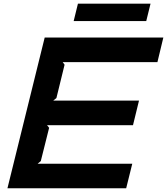

<svg xmlns="http://www.w3.org/2000/svg" viewBox="-20 -1012 898 1032"><path d="M690.9 -131.8 658.2 0H20L220.2 -810.1H857.9L826.2 -678.2H316.9L327.1 -664.1L283.2 -484.9L266.1 -471.2H727.1L694.8 -338.9H232.9L244.1 -325.2L199.2 -146L182.1 -131.8ZM789.1 -992.2 766.1 -898.9H376L398.9 -992.2Z"/></svg>

Font: Sinkin Sans 600 SemiBold Italic
Style: Regular
Weight: 600
Italic angle: -112°
Designer: Keith Bates
Foundry: K-Type
Version: Sinkin Sans (version 1.0)  by Keith Bates   •   © 2014   www